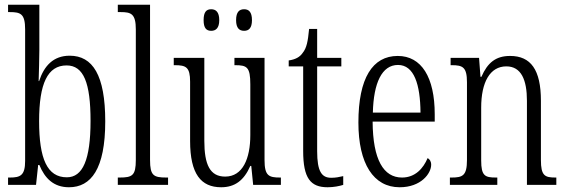

<svg xmlns="http://www.w3.org/2000/svg" viewBox="-20 -780 2390 810"><path d="M271 10C364 10 424 -67 424 -268C424 -463 371 -545 274 -545C205 -545 166 -502 145 -438H143C144 -474 146 -533 146 -569V-760H14V-729H21C67 -729 86 -722 86 -656V-101C86 -40 66 -31 22 -31H14V0H132L141 -84H146C169 -28 206 10 271 10ZM262 -32C179 -32 145 -110 145 -269C145 -428 181 -504 261 -504C333 -504 362 -430 362 -270C362 -106 329 -32 262 -32Z M477 0H689V-31H682C628 -31 613 -39 613 -105V-760H477V-729H489C533 -729 553 -722 553 -656V-105C553 -39 538 -31 484 -31H477Z M1010 -650C1029 -650 1043 -661 1043 -695C1043 -730 1029 -741 1010 -741C990 -741 976 -730 976 -695C976 -661 990 -650 1010 -650ZM871 -650C890 -650 905 -661 905 -695C905 -730 890 -741 871 -741C851 -741 839 -730 839 -695C839 -661 851 -650 871 -650ZM913 10C970 10 1009 -18 1036 -80H1040L1048 0H1165V-31H1162C1114 -31 1096 -38 1096 -105V-536H969V-505H972C1022 -505 1036 -497 1036 -424V-210C1036 -111 1004 -35 930 -35C866 -35 842 -85 842 -186V-536H713V-505H717C765 -505 782 -497 782 -435V-185C782 -46 828 10 913 10Z M1362 10C1388 10 1412 5 1428 0V-37C1410 -33 1397 -30 1377 -30C1337 -30 1318 -57 1318 -142V-500H1420V-536H1318V-658H1284C1279 -606 1274 -578 1257 -557C1245 -539 1226 -529 1198 -525V-500H1259V-143C1259 -28 1290 10 1362 10Z M1666 10C1756 10 1799 -48 1799 -85C1799 -100 1792 -109 1784 -113C1766 -70 1732 -31 1676 -31C1598 -31 1553 -106 1552 -267H1814V-298C1814 -454 1758 -544 1658 -544C1552 -544 1492 -451 1492 -263C1492 -89 1556 10 1666 10ZM1754 -305H1553C1556 -430 1591 -506 1659 -506C1727 -506 1753 -424 1754 -305Z M1878 0H2078V-31H2072C2026 -31 2010 -38 2010 -103V-326C2010 -433 2047 -500 2116 -500C2179 -500 2203 -443 2203 -355V0H2327V-31H2323C2278 -31 2262 -39 2262 -105V-355C2262 -486 2219 -544 2132 -544C2072 -544 2037 -516 2011 -456H2007L2001 -536H1881V-505H1886C1932 -505 1950 -497 1950 -433V-105C1950 -39 1932 -31 1885 -31H1878Z"/></svg>

Font: Noto Serif Thai ExtraCondensed Light
Style: Regular
Weight: 300
Width: 2
Designer: Monotype Design Team
Foundry: Monotype Imaging Inc.
Version: Version 2.002